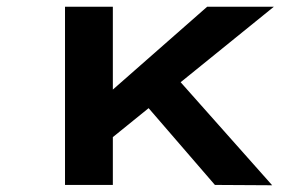

<svg xmlns="http://www.w3.org/2000/svg" viewBox="-20 -549 892 570"><path d="M304 -133 266 -240 595 -529H793ZM173 0V-529H315V0ZM618 0 384 -271 486 -339 788 1Z"/></svg>

Font: Lexend Peta SemiBold
Style: Regular
Weight: 600
Designer: Bonnie Shaver-Troup, Thomas Jockin
Foundry: Lexend
Version: Version 1.007